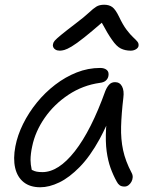

<svg xmlns="http://www.w3.org/2000/svg" viewBox="-20 -781 641 811"><path d="M150 10Q107 10 80 -11.5Q53 -33 44 -72Q35 -111 45 -163Q54 -210 77.5 -257.5Q101 -305 135.5 -347.5Q170 -390 213 -423Q256 -456 304 -475Q352 -494 403 -494Q421 -494 431 -485.5Q441 -477 438 -460Q436 -449 427.5 -441Q419 -433 402 -431Q330 -421 269.5 -381Q209 -341 169 -283.5Q129 -226 116 -163Q109 -131 109 -105Q109 -87 114 -64Q116 -62 118 -62Q131 -54 159 -54Q227 -54 296 -142Q365 -230 425 -397Q432 -414 441.5 -424Q451 -434 466 -434Q486 -434 495.5 -416Q505 -398 501 -368Q493 -300 491.5 -246.5Q490 -193 500 -146.5Q510 -100 536 -51Q541 -42 540.5 -32Q540 -22 535 -13Q530 -4 522.5 1.5Q515 7 506 7Q493 7 485.5 1.5Q478 -4 473 -14Q458 -41 447 -71.5Q436 -102 430.5 -142Q425 -182 428 -238Q428 -244 429 -250Q415 -220 401 -194Q361 -121 317 -76Q273 -31 230.5 -10.5Q188 10 150 10ZM233 -567Q222 -567 215 -571Q208 -575 205 -581.5Q202 -588 204 -595Q205 -602 211.5 -609.5Q218 -617 238 -633.5Q258 -650 300 -682Q337 -710 355.5 -727.5Q374 -745 387 -753Q400 -761 420 -761Q441 -761 454.5 -751Q468 -741 483 -710Q499 -676 514.5 -655.5Q530 -635 542 -624Q554 -613 560.5 -605Q567 -597 565 -586Q563 -578 553.5 -572.5Q544 -567 532 -567Q509 -567 490.5 -576Q472 -585 453 -613Q435 -638 410 -685Q365 -646 336 -623Q302 -596 282.5 -584.5Q263 -573 252 -570Q241 -567 233 -567Z"/></svg>

Font: Shantell Sans Light Light
Style: Italic
Weight: 300
Italic angle: -11°
Version: Version 1.008;[ac192a2d6]